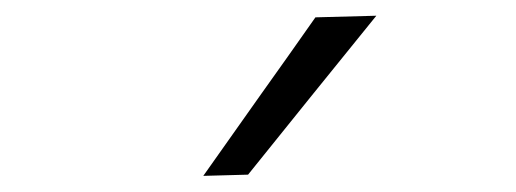

<svg xmlns="http://www.w3.org/2000/svg" viewBox="-20 -798 640 238"><path d="M232 -580Q267 -629.5 302 -679Q337 -728 371 -776.5L446.5 -778.5Q405.5 -728 366 -679Q326.5 -630 287.5 -581.5Z"/></svg>

Font: Heraclito Light
Style: Regular
Weight: 300
Designer: Kostas Bartsokas (font) & Cristiano Sobral (main changes)
Foundry: Kostas Bartsokas (font) & Cristiano Sobral (main changes)
Version: Version 1.00;July 8, 2020;FontCreator 13.0.0.2655 64-bit